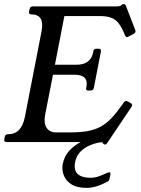

<svg xmlns="http://www.w3.org/2000/svg" viewBox="-34 -691 688 934"><path d="M604 -188.2Q613 -183 605 -170L488 4Q483.8 12 477 12Q472.5 12 469 9L466 4Q464.2 1.8 460.6 0.9Q457 0 449 0H-2Q-16 0 -13 -13L-11 -25Q-9 -38 5 -38H6Q70 -38 86.8 -121L168 -538Q184 -621 119 -621Q105 -621 107.2 -635L110 -646Q112 -660 126 -660H536Q548.2 -660 554.2 -664L560 -669Q562 -671 568 -671Q575 -671 578 -664L624 -545Q626 -540 625 -537Q624 -530.5 616 -526L593.8 -514.5Q586.5 -510.5 583.5 -510.5Q578.5 -510.5 574.5 -518.5L572.5 -523.5Q558.2 -558.8 542.6 -578.2Q527 -597.8 505 -605.4Q483 -613 449 -613H279.2L233.2 -376H338Q372 -376 392.5 -391Q413 -406 418.8 -435L420 -441Q422 -454 435 -454H446Q459 -454 457 -441L422.5 -263.5Q419.5 -250.5 406.5 -250.5H395.5Q382.5 -250.5 385.5 -263.5L386.5 -268.5Q397.5 -327.5 328.5 -327.5H223.8L185.2 -131Q178.2 -91 193 -69Q207.8 -47 236.8 -47H307.5Q356.2 -47 391.6 -53.2Q427 -59.5 455.1 -74.6Q483.2 -89.8 508.9 -117Q534.5 -144.2 564.2 -186.5L568.2 -192.5Q571.2 -197.5 576.8 -199.4Q582.2 -201.2 588 -197.5ZM474 -16Q475 -14 476 -11Q477 -8 476 -6Q475 0 464 0Q460 0 441.4 3.6Q422.8 7.2 399.8 17.4Q376.8 27.5 357.4 46.6Q338 65.8 331.5 97.2Q324 136.5 343.6 155.1Q363.2 173.8 406.2 173.8Q426.8 173.8 446 167Q465.2 160.2 479.1 153.6Q493 147 497 147Q505 147 503 158L499 178Q497 188 490 192Q433 223 388 223Q340 223 312.8 205.2Q285.5 187.5 275.8 160.8Q266 134 271 107Q279 67 304.9 40.1Q330.8 13.2 362.5 -2.1Q394.2 -17.5 420.9 -24Q447.5 -30.5 457.5 -30.5Q467.8 -30.5 470.5 -22.5Z"/></svg>

Font: Young Serif Light
Style: Italic
Weight: 300
Italic angle: -10.979°
Designer: Bastien Sozeau
Foundry: NBR — Bastien Sozeau
Version: Version 5.001